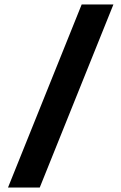

<svg xmlns="http://www.w3.org/2000/svg" viewBox="-20 -805 546 865"><path d="M348 -785H491L159 40H16Z"/></svg>

Font: Evergrow Sans
Style: Bold
Weight: 700
Foundry: 10Web
Version: Version 1.000